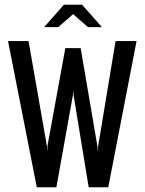

<svg xmlns="http://www.w3.org/2000/svg" viewBox="-20 -794 613 814"><path d="M136 0 14 -620H101L179 -174L180 -156H181V-174L257 -590H322L393 -174L394 -156H395L396 -174L470 -620H559L439 0H356L292 -390L291 -406H290L289 -390L219 0ZM167 -679 251 -774H328L412 -679H353L290 -734L227 -679Z"/></svg>

Font: Smooch Sans SemiBold
Style: Bold
Weight: 600
Designer: Robert E. Leuschke
Foundry: Robert E. Leuschke
Version: Version 1.010; ttfautohint (v1.8.3)